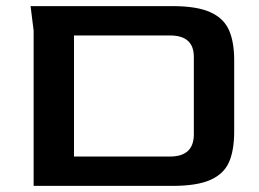

<svg xmlns="http://www.w3.org/2000/svg" viewBox="-20 -608 846 628"><path d="M90 -508 80 -588H544Q623 -588 667 -568.5Q711 -549 728.5 -510.5Q746 -472 746 -410V-179Q746 -116 729 -77.5Q712 -39 668 -19.5Q624 0 544 0H90ZM536 -96Q613 -96 614 -167V-422Q614 -492 536 -492H222V-96Z"/></svg>

Font: Gold
Style: Regular
Weight: 400
Designer: jaiki
Version: Version 1.000